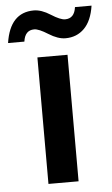

<svg xmlns="http://www.w3.org/2000/svg" viewBox="-95 -726 445 762"><g transform="rotate(-5 127.5 -345.5)"><path d="M67 0V-504H187V0ZM185 -570Q155 -570 118.5 -593Q82 -616 64 -616Q27 -616 21 -571H-44Q-26 -691 69 -691Q99 -691 135 -668Q171 -645 190 -645Q227 -645 233 -690H299Q290 -630 260 -600Q230 -570 185 -570Z"/></g></svg>

Font: AWOL-DM SemiBold
Style: Regular
Weight: 600
Designer: Colophon Foundry, Jonny Pinhorn, Mikhail Sharanda
Foundry: Colophon Foundry
Version: Version 1.000;Glyphs 3.2.3 (3260)